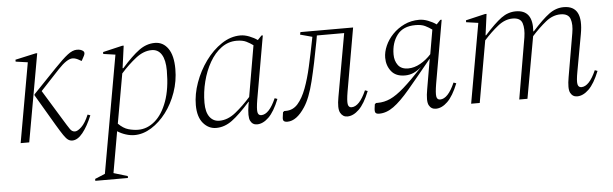

<svg xmlns="http://www.w3.org/2000/svg" viewBox="-46 -616 3199 1002"><g transform="rotate(-5 1553.5 -115.0)"><path d="M316 10Q304 10 294 3Q284 -4 271 -23Q258 -42 236 -79L140 -242V-247Q216 -326 260.5 -372.5Q305 -419 331.5 -439.5Q358 -460 380 -460Q391 -460 398 -458Q405 -456 411 -452Q424 -444 415 -426L401 -400H399L390 -405Q382 -410 372.5 -413.5Q363 -417 354 -417Q325 -417 278 -367L179 -261L272 -109Q298 -66 308.5 -51Q319 -36 334 -36Q348 -36 368.5 -55.5Q389 -75 407 -118L421 -113Q398 -57 371 -23.5Q344 10 316 10ZM46 0 120 -417 57 -426V-436L165 -460H173L91 0Z M417 230V220L470 198L579 -417L516 -426V-436L618 -460H626L610 -343H614Q667 -403 706 -431.5Q745 -460 789 -460Q832 -460 858 -423Q884 -386 884 -315Q884 -252 863.5 -193.5Q843 -135 808.5 -89.5Q774 -44 730.5 -17Q687 10 642 10Q620 10 596.5 2.5Q573 -5 553 -18L515 198L588 220V230ZM769 -424Q727 -424 686 -392Q645 -360 606 -316L560 -57Q586 -31 612.5 -23.5Q639 -16 664 -16Q711 -16 751 -50Q791 -84 815 -150Q839 -216 839 -311Q839 -366 821 -395Q803 -424 769 -424Z M1070 10Q1030 10 1002 -23Q974 -56 974 -118Q974 -175 995.5 -235Q1017 -295 1054 -346Q1091 -397 1138.5 -428.5Q1186 -460 1237 -460Q1259 -460 1283.5 -450.5Q1308 -441 1326 -428L1347 -450H1354L1296 -119Q1288 -71 1291 -53.5Q1294 -36 1310 -36Q1351 -36 1387 -118L1401 -113Q1375 -48 1345 -19Q1315 10 1284 10Q1260 10 1249 -12Q1238 -34 1248 -95L1251 -111H1249Q1194 -49 1154 -19.5Q1114 10 1070 10ZM1020 -126Q1020 -77 1039 -51.5Q1058 -26 1090 -26Q1134 -26 1175.5 -59.5Q1217 -93 1255 -136L1301 -403Q1285 -415 1265.5 -424.5Q1246 -434 1215 -434Q1171 -434 1135 -407.5Q1099 -381 1073.5 -336.5Q1048 -292 1034 -237Q1020 -182 1020 -126Z M1757 10Q1733 10 1720.5 -13Q1708 -36 1719 -95L1778 -425H1635L1630 -396Q1608 -277 1586.5 -189.5Q1565 -102 1535 -57Q1491 10 1443 10Q1429 10 1423.5 4Q1418 -2 1421 -19L1424 -41L1431 -47H1440Q1477 -47 1502.5 -76Q1528 -105 1546.5 -154.5Q1565 -204 1579 -266.5Q1593 -329 1606 -395L1611 -420L1548 -437L1551 -450H1827L1769 -119Q1761 -72 1764 -54Q1767 -36 1783 -36Q1824 -36 1860 -118L1874 -113Q1848 -48 1818 -19Q1788 10 1757 10Z M2075 -177Q2027 -177 2003.5 -207Q1980 -237 1980 -278Q1980 -308 1994 -340Q2008 -372 2034 -399Q2060 -426 2095.5 -443Q2131 -460 2174 -460Q2196 -460 2220.5 -450.5Q2245 -441 2263 -428L2284 -450H2291L2233 -119Q2225 -71 2228 -53.5Q2231 -36 2247 -36Q2288 -36 2324 -118L2338 -113Q2312 -48 2282 -19Q2252 10 2221 10Q2196 10 2184.5 -12Q2173 -34 2184 -95L2211 -252H2210Q2135 -160 2086 -102Q2037 -44 1999.5 -17Q1962 10 1924 10Q1910 10 1905 4Q1900 -2 1902 -19L1905 -41L1912 -47H1921Q1955 -47 1987 -61.5Q2019 -76 2060 -112Q2101 -148 2163 -214Q2142 -196 2121 -186.5Q2100 -177 2075 -177ZM2025 -291Q2025 -258 2042 -235Q2059 -212 2095 -212Q2127 -212 2159 -230Q2191 -248 2216 -276L2238 -403Q2222 -415 2202.5 -424.5Q2183 -434 2152 -434Q2087 -434 2056 -393Q2025 -352 2025 -291Z M2406 0 2480 -417 2417 -426V-436L2519 -460H2527L2512 -349H2515Q2568 -408 2603.5 -434Q2639 -460 2680 -460Q2770 -460 2762 -348H2765Q2818 -407 2854 -433.5Q2890 -460 2931 -460Q3035 -460 3008 -312L2973 -119Q2964 -71 2967.5 -53.5Q2971 -36 2987 -36Q3028 -36 3064 -118L3078 -113Q3052 -48 3022 -19Q2992 10 2961 10Q2937 10 2925.5 -12Q2914 -34 2925 -95L2964 -321Q2972 -366 2962 -395Q2952 -424 2911 -424Q2870 -424 2833 -394Q2796 -364 2759 -323Q2758 -318 2757 -312L2701 0H2658L2713 -321Q2720 -366 2710.5 -395Q2701 -424 2660 -424Q2620 -424 2582.5 -394Q2545 -364 2508 -323L2451 0Z"/></g></svg>

Font: Spectral ExtraLight
Style: Italic
Weight: 275
Italic angle: -10°
Designer: Jean-Baptiste Levee
Foundry: Production Type
Version: Version 2.001